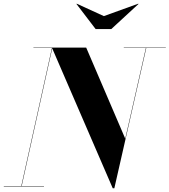

<svg xmlns="http://www.w3.org/2000/svg" viewBox="-58 -1007 915 1037"><path d="M503 -920 356.5 -987 355 -985.5 458.5 -850H543L690 -985.5L688.5 -987ZM-37.5 -2V0H179.5V-2H59L224 -746L551 10H559.5L732 -748H837.5V-750H610.5V-748H730L618.5 -258L407.5 -750H122.5V-748H222.5L57 -2Z"/></svg>

Font: Bodoni* 96pt
Style: Bold Italic
Weight: 700
Italic angle: -13°
Version: Version 2.3